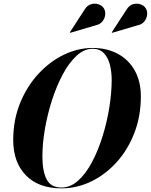

<svg xmlns="http://www.w3.org/2000/svg" viewBox="-20 -1023 827 1053"><path d="M734 -884 595 -843 593 -845.5 674 -970.5Q688.5 -994 709.5 -1000Q730.5 -1006 749.8 -999.5Q769 -993 778.5 -979Q789 -963 787 -942.5Q785 -922 771.5 -905.2Q758 -888.5 734 -884ZM504 -884 365 -843 363 -845.5 444 -970.5Q458.5 -994 479.5 -1000Q500.5 -1006 519.8 -999.5Q539 -993 548.5 -979Q559 -963 557 -942.5Q555 -922 541.5 -905.2Q528 -888.5 504 -884ZM317.5 10Q191.5 10 122 -61.5Q52.5 -133 52.5 -255Q52.5 -365 90 -457.2Q127.5 -549.5 190.2 -617.5Q253 -685.5 330.2 -722.8Q407.5 -760 487.5 -760Q566.5 -760 626.2 -727.8Q686 -695.5 719.2 -636Q752.5 -576.5 752.5 -495Q752.5 -385 716.5 -292.8Q680.5 -200.5 618.8 -132.5Q557 -64.5 479 -27.2Q401 10 317.5 10ZM487.5 -755.5Q441.5 -755.5 400 -717.2Q358.5 -679 324.2 -615Q290 -551 265 -473Q240 -395 226.2 -314.8Q212.5 -234.5 212.5 -165Q212.5 -85 235.5 -39.8Q258.5 5.5 317.5 5.5Q366.5 5.5 409 -32.8Q451.5 -71 485.2 -135Q519 -199 543 -277Q567 -355 579.8 -435.2Q592.5 -515.5 592.5 -585Q592.5 -628.5 582.8 -667.5Q573 -706.5 550 -731Q527 -755.5 487.5 -755.5Z"/></svg>

Font: Bodoni* 36pt
Style: Bold Italic
Weight: 700
Italic angle: -13°
Version: Version 2.3